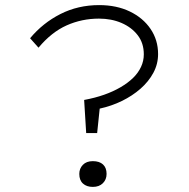

<svg xmlns="http://www.w3.org/2000/svg" viewBox="-20 -723 742 753"><path d="M318 -201 310 -331Q353 -339 388.5 -351.5Q424 -364 453 -381Q482 -398 502 -417.5Q522 -437 533 -460.5Q544 -484 544 -510Q544 -554 520 -585Q496 -616 456.5 -633Q417 -650 368 -650Q301 -650 241.5 -623.5Q182 -597 131 -536L98 -573Q148 -633 217 -668Q286 -703 369 -703Q437 -703 489 -678Q541 -653 570.5 -609.5Q600 -566 600 -511Q600 -472 581.5 -437.5Q563 -403 531 -375Q499 -347 458 -327Q417 -307 371 -297L361 -201ZM291 -41Q291 -62 305 -76.5Q319 -91 344 -91Q370 -91 384 -78Q398 -65 398 -41Q398 -19 383.5 -4.5Q369 10 344 10Q320 10 305.5 -3Q291 -16 291 -41Z"/></svg>

Font: Lexend Mega ExtraLight
Style: Regular
Weight: 250
Version: Version 1.007